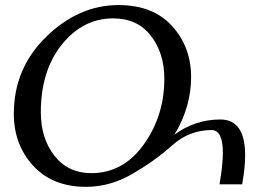

<svg xmlns="http://www.w3.org/2000/svg" viewBox="-20 -723 1040 753"><path d="M338.4 -43.9Q462.9 -43.9 543.7 -156.2Q624.5 -268.6 624.5 -414.6Q624.5 -515.1 571.5 -583Q518.6 -650.9 424.3 -650.9Q304.7 -650.9 222.4 -548.1Q140.1 -445.3 140.1 -282.7Q140.1 -180.2 193.6 -112.1Q247.1 -43.9 338.4 -43.9ZM317.9 9.8Q186 9.8 110.1 -73Q34.2 -155.8 34.2 -276.9Q34.2 -455.1 161.6 -579.1Q289.1 -703.1 444.8 -703.1Q580.6 -703.1 655 -620.8Q729.5 -538.6 729.5 -420.4Q729.5 -303.2 664.1 -194.8Q745.1 -254.4 844.2 -254.4Q941.4 -254.4 941.4 -113.8Q941.4 -65.4 929.7 0H840.8Q854 -75.2 854 -124Q854 -212.9 809.6 -212.9Q722.2 -212.9 655.5 -153.1Q588.9 -93.3 500.5 -41.7Q412.1 9.8 317.9 9.8Z"/></svg>

Font: Kelvinch
Style: Italic
Weight: 400
Italic angle: -10°
Designer: Paul James Miller
Foundry: High-Logic / Made with FontCreator
Version: Version 3.40;July 22, 2017;FontCreator 11.0.0.2388 64-bit